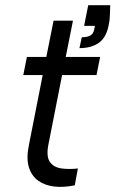

<svg xmlns="http://www.w3.org/2000/svg" viewBox="-20 -720 446 742"><path d="M406 -700Q405 -676 404.5 -658Q404 -640 400 -623Q391 -575 362 -554.5Q333 -534 287 -534L296 -576Q318 -576 329.5 -583Q341 -590 344 -606L347 -620H305L321 -700ZM159 -500 187 -640H262L234 -500H367L353 -430H220L167 -161Q158 -115 173 -94Q188 -73 218 -69Q248 -65 281 -69L269 -4Q227 5 190.5 1Q154 -3 128 -21.5Q102 -40 91.5 -74Q81 -108 92 -161L145 -430H70L84 -500Z"/></svg>

Font: Albert Sans
Style: Italic
Weight: 400
Italic angle: -11.25°
Designer: Andreas Rasmussen
Foundry: a.Foundry
Version: Version 1.025